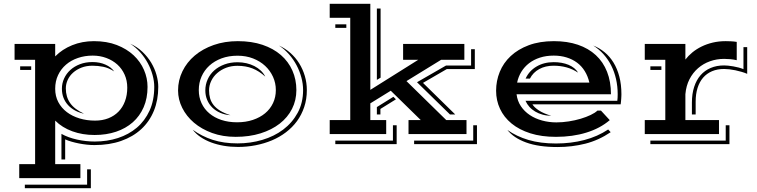

<svg xmlns="http://www.w3.org/2000/svg" viewBox="-20 -701 3961 1004"><path d="M163.6 157.2V-388.2H56.2V-471.2H268.6V-406.2Q305.2 -443.4 357.4 -464.6Q409.7 -485.8 471.2 -485.8Q538.6 -485.8 590.8 -465.6Q643.1 -445.3 678.7 -411.9Q714.4 -378.4 732.9 -335.4Q751.5 -292.5 751.5 -246.6Q751.5 -187 731.2 -140.4Q710.9 -93.8 674.3 -61.5Q637.7 -29.3 586.9 -12.2Q536.1 4.9 474.6 4.9Q411.1 4.9 358.2 -14.4Q305.2 -33.7 268.6 -70.3V157.2H400.4V230.5H80.6V157.2ZM301.3 -1Q336.4 18.6 382.6 28.8Q428.7 39.1 475.6 39.1Q540 39.1 596.7 20.8Q653.3 2.4 695.6 -33.4Q737.8 -69.3 762.2 -122.8Q786.6 -176.3 786.6 -246.6Q786.6 -276.9 777.8 -308.8Q769 -340.8 752.9 -370.8Q736.8 -400.9 713.4 -427.2Q689.9 -453.6 660.6 -472.7Q697.3 -456.1 724.9 -429.9Q752.4 -403.8 770.8 -373Q789.1 -342.3 798.3 -309.3Q807.6 -276.4 807.6 -246.6Q807.6 -177.7 784.7 -121.6Q761.7 -65.4 718.5 -25.6Q675.3 14.2 613.5 35.9Q551.8 57.6 474.1 57.6Q454.6 57.6 434.1 55.4Q413.6 53.2 393.6 49.3Q373.5 45.4 354.7 40Q335.9 34.7 320.8 27.8V132.8H301.3ZM268.6 -236.8Q268.6 -197.8 284.9 -167Q301.3 -136.2 329.6 -114.7Q357.9 -93.3 395.8 -81.8Q433.6 -70.3 477.1 -70.3Q515.6 -70.3 546.6 -82.5Q577.6 -94.7 599.6 -117.2Q621.6 -139.6 633.5 -171.6Q645.5 -203.6 645.5 -242.7Q645.5 -279.8 631.6 -310.8Q617.7 -341.8 593.3 -363.8Q568.8 -385.7 535.9 -397.9Q502.9 -410.2 464.8 -410.2Q423.3 -410.2 387.5 -397.9Q351.6 -385.7 325.2 -363Q298.8 -340.3 283.7 -308.3Q268.6 -276.4 268.6 -236.8ZM303.7 -237.3Q303.7 -265.1 315.2 -290.5Q326.7 -315.9 347.7 -335Q368.7 -354 397.9 -365.2Q427.2 -376.5 463.4 -376.5Q502 -376.5 531.7 -363Q561.5 -349.6 577.1 -327.6Q547.9 -346.2 519.8 -351.8Q491.7 -357.4 463.4 -357.4Q431.6 -357.4 406 -347.4Q380.4 -337.4 362.1 -321Q343.8 -304.7 334 -283.2Q324.2 -261.7 324.2 -238.8Q324.2 -194.3 346.7 -162.1Q369.1 -129.9 419.4 -106.4Q393.6 -111.8 372.3 -123.3Q351.1 -134.8 335.7 -151.6Q320.3 -168.5 312 -189.9Q303.7 -211.4 303.7 -237.3ZM85.4 -354H143.1V-335.4H85.4ZM435.5 264.6V184.6H455.1V283.2H109.9V264.6Z M911.1 -228Q911.1 -281.2 934.1 -328.4Q957 -375.5 998.3 -410.4Q1039.6 -445.3 1097.2 -465.6Q1154.8 -485.8 1223.6 -485.8Q1295.9 -485.8 1352.8 -466.6Q1409.7 -447.3 1449 -413.1Q1488.3 -378.9 1509 -332Q1529.8 -285.2 1529.8 -230Q1529.8 -176.8 1507.1 -131.8Q1484.4 -86.9 1442.6 -54.4Q1400.9 -22 1342.5 -3.7Q1284.2 14.6 1212.4 14.6Q1144.5 14.6 1089.1 -5.6Q1033.7 -25.9 994.1 -59.6Q954.6 -93.3 932.9 -137Q911.1 -180.7 911.1 -228ZM987.8 -22.5Q1035.2 11.7 1092.5 30.3Q1149.9 48.8 1222.2 48.8Q1289.6 48.8 1351.6 30.5Q1413.6 12.2 1460.9 -23.4Q1508.3 -59.1 1536.6 -111.1Q1564.9 -163.1 1564.9 -230Q1564.9 -262.7 1555.9 -296.1Q1546.9 -329.6 1530.5 -360.4Q1514.2 -391.1 1490.7 -417.7Q1467.3 -444.3 1438.5 -462.9Q1471.2 -448.2 1498.3 -424.3Q1525.4 -400.4 1544.4 -369.9Q1563.5 -339.4 1574 -303.7Q1584.5 -268.1 1584.5 -230Q1584.5 -182.1 1570.8 -141.4Q1557.1 -100.6 1533 -67.6Q1508.8 -34.7 1475.3 -9.3Q1441.9 16.1 1401.9 33Q1361.8 49.8 1316.7 58.6Q1271.5 67.4 1224.6 67.4Q1185.5 67.4 1149.9 61.3Q1114.3 55.2 1083.7 43.7Q1053.2 32.2 1028.8 15.6Q1004.4 -1 987.8 -22.5ZM1019.5 -230Q1019.5 -192.4 1033.9 -161.4Q1048.3 -130.4 1074.7 -108.2Q1101.1 -85.9 1137.9 -73.7Q1174.8 -61.5 1219.7 -61.5Q1265.1 -61.5 1302.2 -74Q1339.4 -86.4 1366.2 -108.6Q1393.1 -130.9 1407.7 -161.9Q1422.4 -192.9 1422.4 -230Q1422.4 -266.6 1407.7 -299.1Q1393.1 -331.5 1366.7 -356.2Q1340.3 -380.9 1303.5 -395.3Q1266.6 -409.7 1222.2 -409.7Q1175.8 -409.7 1138.4 -395.8Q1101.1 -381.8 1074.7 -357.7Q1048.3 -333.5 1033.9 -300.8Q1019.5 -268.1 1019.5 -230ZM1053.7 -228Q1053.7 -258.8 1065.9 -285.9Q1078.1 -313 1100.3 -332.8Q1122.6 -352.5 1153.6 -364Q1184.6 -375.5 1222.2 -375.5Q1246.1 -375.5 1268.6 -370.4Q1291 -365.2 1310.1 -355.5Q1329.1 -345.7 1343.8 -331.8Q1358.4 -317.9 1367.2 -300.3Q1335 -329.6 1300 -343.3Q1265.1 -356.9 1221.2 -356.9Q1189.5 -356.9 1162.6 -346.7Q1135.7 -336.4 1115.7 -318.8Q1095.7 -301.3 1084.5 -277.8Q1073.2 -254.4 1073.2 -228Q1073.2 -206.1 1078.6 -187Q1084 -168 1096.9 -151.6Q1109.9 -135.3 1131.3 -122.1Q1152.8 -108.9 1185.1 -98.6Q1155.8 -100.6 1131.6 -111.1Q1107.4 -121.6 1090.1 -138.7Q1072.8 -155.8 1063.2 -178.7Q1053.7 -201.7 1053.7 -228Z M1704.1 -73.2H1811.5V-607.9H1704.1V-681.2H1916.5V-231L2167 -388.2H2087.9V-471.2H2408.2V-388.2H2286.6L2105.5 -276.9L2313.5 -73.2H2419.4V0H2116.2V-73.2H2180.2L2023.4 -226.6L1916.5 -160.6V-73.2H1999.5V0H1704.1ZM1950.7 -656.2H1970.2V-294.9L1950.7 -283.2ZM1733.4 -573.7H1791V-555.2H1733.4ZM2312.5 -358.4H2443.4V-443.8H2462.9V-339.8H2316.4L2191.9 -267.6L2360.4 -102.5H2333L2160.6 -271ZM1950.7 -141.1 2037.1 -194.8 2050.3 -181.6 1969.2 -131.3V-102.5H1950.7ZM2454.6 34.2V-45.9H2474.1V52.7H2145.5V34.2ZM2034.7 34.2V-45.9H2054.2V52.7H1733.4V34.2Z M2574.2 -226.6Q2574.2 -278.3 2593.3 -325.2Q2612.3 -372.1 2650.4 -407.7Q2688.5 -443.4 2745.1 -464.6Q2801.8 -485.8 2876.5 -485.8Q2946.8 -485.8 3002 -467Q3057.1 -448.2 3095.7 -412.6Q3134.3 -377 3154.5 -325.4Q3174.8 -273.9 3174.8 -208H2681.2Q2685.5 -172.9 2703.9 -145.5Q2722.2 -118.2 2750.5 -99.4Q2778.8 -80.6 2814.7 -70.8Q2850.6 -61 2889.6 -61Q2921.4 -61 2954.3 -66.2Q2987.3 -71.3 3016.6 -80.1Q3045.9 -88.9 3068.8 -99.9Q3091.8 -110.8 3104 -122.6H3122.6L3168.5 -72.8Q3118.2 -29.8 3046.1 -7.6Q2974.1 14.6 2887.2 14.6Q2811.5 14.6 2753.2 -3.9Q2694.8 -22.5 2655 -55.2Q2615.2 -87.9 2594.7 -131.8Q2574.2 -175.8 2574.2 -226.6ZM3208 -173.8Q3209 -181.2 3209.5 -189.7Q3210 -198.2 3210 -208Q3210 -249.5 3201.4 -287.4Q3192.9 -325.2 3176.5 -357.7Q3160.2 -390.1 3136.2 -417Q3112.3 -443.8 3082 -462.9Q3114.3 -450.2 3141.4 -428Q3168.5 -405.8 3188 -374Q3207.5 -342.3 3218.5 -300.8Q3229.5 -259.3 3229.5 -208Q3229.5 -204.1 3229.2 -198.2Q3229 -192.4 3228.5 -185.1Q3228 -177.7 3227.3 -170.2Q3226.6 -162.6 3225.6 -155.3H2764.2Q2773.4 -139.6 2798.3 -123.3Q2823.2 -106.9 2862.8 -95.7Q2838.4 -95.7 2817.1 -101.6Q2795.9 -107.4 2778.6 -117.7Q2761.2 -127.9 2748.3 -142.3Q2735.4 -156.7 2728 -173.8ZM3062 -269Q3054.2 -302.7 3037.8 -329.1Q3021.5 -355.5 2997.6 -373.3Q2973.6 -391.1 2942.9 -400.6Q2912.1 -410.2 2875.5 -410.2Q2835.9 -410.2 2803.5 -399.7Q2771 -389.2 2746.6 -370.4Q2722.2 -351.6 2706.3 -325.7Q2690.4 -299.8 2684.1 -269ZM2728.5 -290Q2746.6 -330.1 2785.4 -353Q2824.2 -376 2875.5 -376Q2896.5 -376 2916.3 -372.6Q2936 -369.1 2952.9 -362.1Q2969.7 -355 2982.4 -344.7Q2995.1 -334.5 3002.4 -321.3Q2974.6 -339.8 2942.9 -348.6Q2911.1 -357.4 2874.5 -357.4Q2832 -357.4 2799.8 -339.8Q2767.6 -322.3 2751 -290ZM2633.3 -21.5Q2680.7 12.2 2743.4 30.8Q2806.2 49.3 2887.2 49.3Q2966.3 49.3 3035.4 31.2Q3104.5 13.2 3160.2 -23.9L3173.3 -9.8Q3110.4 32.7 3040.8 50.3Q2971.2 67.9 2895 67.9Q2795.9 67.9 2730.7 43.9Q2665.5 20 2633.3 -21.5Z M3351.6 -73.2H3459V-388.2H3351.6V-471.2H3564V-389.6Q3579.1 -409.2 3600.3 -426.8Q3621.6 -444.3 3648.4 -457.5Q3675.3 -470.7 3707 -478.3Q3738.8 -485.8 3774.9 -485.8Q3785.6 -485.8 3801.8 -485.1Q3817.9 -484.4 3832.5 -481.9V-386.2Q3815.4 -390.1 3798.8 -391.6Q3782.2 -393.1 3766.6 -393.1Q3727.5 -393.1 3692.6 -380.6Q3657.7 -368.2 3630.4 -344.5Q3603 -320.8 3585.4 -286.6Q3567.9 -252.4 3564 -208.5V-73.2H3739.7V0H3351.6ZM3598.1 -164.6Q3598.1 -210.4 3609.9 -246.6Q3621.6 -282.7 3643.3 -307.6Q3665 -332.5 3696.3 -345.7Q3727.5 -358.9 3766.6 -358.9Q3774.9 -358.9 3787.6 -357.7Q3800.3 -356.4 3814.2 -354Q3828.1 -351.6 3842.3 -347.9Q3856.4 -344.2 3867.7 -339.4V-454.6H3887.2V-314.9Q3873.5 -320.8 3857.7 -325.4Q3841.8 -330.1 3825.4 -333.5Q3809.1 -336.9 3793.9 -338.6Q3778.8 -340.3 3766.6 -340.3Q3731 -340.3 3703.4 -328.6Q3675.8 -316.9 3656.7 -294.9Q3637.7 -272.9 3627.7 -241.2Q3617.7 -209.5 3617.7 -169.4V-102.5H3598.1ZM3380.9 -354H3438.5V-335.4H3380.9ZM3774.9 34.2V-45.9H3794.4V52.7H3380.9V34.2Z"/></svg>

Font: Vast Shadow
Style: Regular
Weight: 400
Designer: Nicole Fally
Foundry: Nicole Fally
Version: Version 1.002